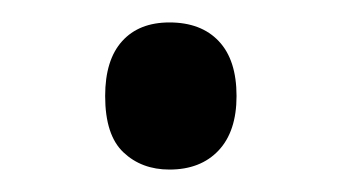

<svg xmlns="http://www.w3.org/2000/svg" viewBox="-20 -439 306 172"><path d="M74.2 -353Q74.2 -385.3 89.4 -402.1Q104.5 -418.9 131.8 -418.9Q160.2 -418.9 176 -402.1Q191.9 -385.3 191.9 -353Q191.9 -321.3 175.8 -304.2Q159.7 -287.1 131.8 -287.1Q106.9 -287.1 90.6 -302.5Q74.2 -317.9 74.2 -353Z"/></svg>

Font: Samim FD
Style: FD
Weight: 400
Foundry: DejaVu fonts team - Redesigned by Saber Rastikerdar
Version: Version 4.00 December 17, 2020